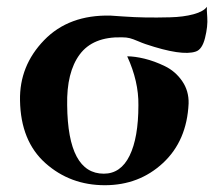

<svg xmlns="http://www.w3.org/2000/svg" viewBox="-20 -528 654 566"><path d="M590 -508Q589 -503 591 -477Q593 -451 584.5 -416.5Q576 -382 557 -376Q516 -362 409 -398Q400 -401 386 -407Q372 -413 362.5 -415.5Q353 -418 339 -418Q254 -420 215 -367.5Q176 -315 178 -218Q180 -16 286 -16Q336 -16 362 -69Q388 -122 388 -218Q389 -288 355 -362Q377 -362 406 -355Q435 -348 466 -333Q497 -318 517 -289Q537 -260 536 -223Q531 -113 460.5 -47.5Q390 18 289 18Q187 18 114 -47Q41 -112 39 -232Q37 -334 110 -409.5Q183 -485 306 -482Q307 -482 342.5 -479.5Q378 -477 410 -476.5Q442 -476 481.5 -477Q521 -478 550.5 -486Q580 -494 590 -508Z"/></svg>

Font: GFS Artemisia
Style: Bold
Weight: 700
Designer: Designed by Takis Katsoulidis.
Foundry: Designed by Takis Katsoulidis.
Version: Version 1.0